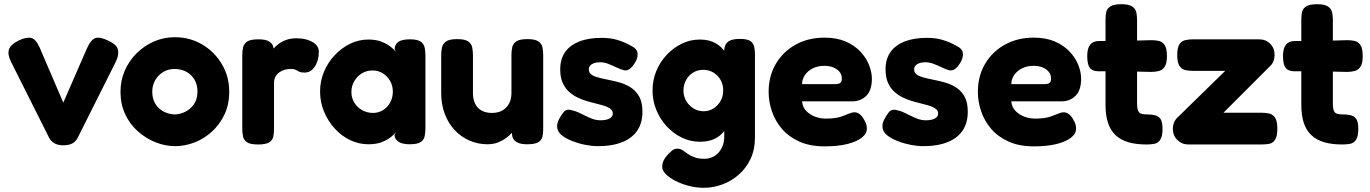

<svg xmlns="http://www.w3.org/2000/svg" viewBox="-20 -678 6516 913"><path d="M281 13Q257 13 240 4Q223 -5 213 -24L33 -383Q15 -419 22.5 -442.5Q30 -466 68 -485Q106 -503 128.5 -497.5Q151 -492 169 -451L281 -190L393 -447Q412 -490 434 -497Q456 -504 496 -484Q537 -465 541.5 -439.5Q546 -414 529 -381L350 -24Q341 -5 324 4Q307 13 281 13Z M813 17Q766 17 719.5 -1.5Q673 -20 635 -54Q597 -88 575 -135.5Q553 -183 553 -241Q553 -295 573 -341.5Q593 -388 629 -424Q665 -460 711.5 -480.5Q758 -501 811 -501Q883 -501 941.5 -466.5Q1000 -432 1035 -373Q1070 -314 1070 -242Q1070 -181 1047.5 -133.5Q1025 -86 987.5 -52Q950 -18 904.5 -0.5Q859 17 813 17ZM811 -134Q835 -134 860 -146Q885 -158 902 -182Q919 -206 919 -243Q919 -275 905 -299Q891 -323 866.5 -336.5Q842 -350 810 -350Q780 -350 756.5 -336Q733 -322 718.5 -297.5Q704 -273 704 -242Q704 -206 720.5 -181.5Q737 -157 762 -145.5Q787 -134 811 -134Z M1207 9Q1170 9 1154.5 -1.5Q1139 -12 1135.5 -30Q1132 -48 1132 -67V-416Q1132 -436 1136 -453Q1140 -470 1155.5 -480.5Q1171 -491 1208 -491Q1243 -491 1258.5 -481.5Q1274 -472 1278 -459.5Q1282 -447 1282 -438L1270 -432Q1272 -436 1280.5 -446.5Q1289 -457 1304 -468.5Q1319 -480 1340.5 -488Q1362 -496 1390 -496Q1401 -496 1414.5 -494.5Q1428 -493 1442.5 -488.5Q1457 -484 1469 -476.5Q1481 -469 1488.5 -458Q1496 -447 1496 -431Q1496 -390 1477 -361.5Q1458 -333 1429 -333Q1412 -333 1405 -336Q1398 -339 1393.5 -342Q1389 -345 1383 -347.5Q1377 -350 1361 -350Q1346 -350 1332.5 -346Q1319 -342 1307.5 -333.5Q1296 -325 1289.5 -312.5Q1283 -300 1283 -285V-65Q1283 -46 1279.5 -28.5Q1276 -11 1260 -1Q1244 9 1207 9Z M1928 8Q1891 8 1873.5 -5Q1856 -18 1856 -37L1866 -54Q1860 -44 1843 -29.5Q1826 -15 1799 -3.5Q1772 8 1732 8Q1686 8 1644.5 -12Q1603 -32 1571 -67.5Q1539 -103 1520.5 -148Q1502 -193 1502 -243Q1502 -292 1520.5 -336.5Q1539 -381 1571.5 -415.5Q1604 -450 1645 -470Q1686 -490 1732 -490Q1769 -490 1795 -479.5Q1821 -469 1838.5 -455Q1856 -441 1865 -428L1857 -442Q1856 -466 1873.5 -478.5Q1891 -491 1929 -491Q1965 -491 1980.5 -480Q1996 -469 1999.5 -451Q2003 -433 2003 -413V-68Q2003 -49 1999.5 -31Q1996 -13 1980.5 -2.5Q1965 8 1928 8ZM1754 -141Q1780 -141 1801.5 -154.5Q1823 -168 1835.5 -191Q1848 -214 1848 -242Q1848 -271 1835 -293.5Q1822 -316 1800 -329.5Q1778 -343 1752 -343Q1723 -343 1700.5 -329Q1678 -315 1664.5 -292Q1651 -269 1651 -240Q1651 -213 1664.5 -190.5Q1678 -168 1701.5 -154.5Q1725 -141 1754 -141Z M2298 8Q2252 8 2211.5 -10Q2171 -28 2141 -60.5Q2111 -93 2094.5 -137.5Q2078 -182 2078 -235V-416Q2078 -436 2082 -453Q2086 -470 2101.5 -481Q2117 -492 2154 -492Q2191 -492 2206.5 -481Q2222 -470 2225.5 -452.5Q2229 -435 2229 -415V-235Q2229 -206 2239.5 -184.5Q2250 -163 2270.5 -152Q2291 -141 2319 -141Q2348 -141 2368.5 -152.5Q2389 -164 2400.5 -185Q2412 -206 2412 -235V-417Q2412 -437 2416 -454Q2420 -471 2435.5 -481.5Q2451 -492 2488 -492Q2525 -492 2540.5 -481Q2556 -470 2559.5 -452.5Q2563 -435 2563 -416V-64Q2563 -45 2559.5 -28.5Q2556 -12 2540 -2Q2524 8 2488 8Q2461 8 2446 2Q2431 -4 2424 -13Q2417 -22 2415.5 -32Q2414 -42 2414 -50L2427 -61Q2424 -57 2414 -46Q2404 -35 2387.5 -22.5Q2371 -10 2349 -1Q2327 8 2298 8Z M2823 17Q2796 17 2764.5 11Q2733 5 2703 -6.5Q2673 -18 2653 -33.5Q2633 -49 2630 -69Q2628 -79 2630.5 -90.5Q2633 -102 2640 -114.5Q2647 -127 2657 -141Q2665 -152 2675 -155Q2685 -158 2698 -154Q2714 -151 2730.5 -143.5Q2747 -136 2763.5 -127.5Q2780 -119 2798 -112.5Q2816 -106 2835 -106Q2863 -106 2878.5 -114.5Q2894 -123 2894 -138Q2894 -149 2887.5 -156Q2881 -163 2869.5 -168.5Q2858 -174 2843 -178Q2828 -182 2810.5 -186.5Q2793 -191 2775 -196Q2750 -203 2727 -214Q2704 -225 2685 -242.5Q2666 -260 2655 -285.5Q2644 -311 2644 -348Q2644 -397 2667 -430Q2690 -463 2734 -480.5Q2778 -498 2841 -498Q2859 -498 2877 -496Q2895 -494 2912.5 -489Q2930 -484 2947 -477Q2964 -470 2981 -460Q3011 -446 3012 -422Q3013 -398 2995 -373Q2984 -356 2972 -348.5Q2960 -341 2947 -344Q2931 -348 2912.5 -357Q2894 -366 2873.5 -374Q2853 -382 2833 -382Q2816 -382 2804 -377.5Q2792 -373 2786 -365.5Q2780 -358 2780 -348Q2780 -335 2787.5 -327.5Q2795 -320 2808 -315Q2821 -310 2838 -306Q2855 -302 2875 -298Q2902 -293 2930.5 -284.5Q2959 -276 2982.5 -260Q3006 -244 3020.5 -217Q3035 -190 3035 -146Q3035 -67 2980 -25Q2925 17 2823 17Z M3326 215Q3291 215 3256 206Q3221 197 3192 182Q3163 167 3146 150Q3129 133 3129 116Q3129 100 3135 86.5Q3141 73 3153 60Q3167 45 3177 37Q3187 29 3201 29Q3215 29 3226 36.5Q3237 44 3249.5 53Q3262 62 3281 69.5Q3300 77 3329 77Q3350 77 3367 69.5Q3384 62 3397 47.5Q3410 33 3417 13.5Q3424 -6 3424 -30V-444Q3427 -470 3444.5 -481.5Q3462 -493 3498 -493Q3534 -493 3548.5 -482.5Q3563 -472 3566.5 -455Q3570 -438 3570 -419V-24Q3570 33 3549 77.5Q3528 122 3493 152.5Q3458 183 3415 199Q3372 215 3326 215ZM3308 -4Q3263 -4 3222.5 -23.5Q3182 -43 3150.5 -77Q3119 -111 3101 -155Q3083 -199 3083 -248Q3083 -297 3101 -340.5Q3119 -384 3150.5 -417.5Q3182 -451 3222.5 -470.5Q3263 -490 3308 -490Q3352 -490 3383 -472.5Q3414 -455 3433.5 -422.5Q3453 -390 3462 -345.5Q3471 -301 3471 -246Q3471 -172 3455 -117.5Q3439 -63 3403 -33.5Q3367 -4 3308 -4ZM3326 -149Q3352 -149 3373 -162.5Q3394 -176 3406.5 -198Q3419 -220 3419 -248Q3419 -276 3406.5 -298Q3394 -320 3372.5 -333Q3351 -346 3324 -346Q3297 -346 3276 -333Q3255 -320 3242.5 -297.5Q3230 -275 3230 -247Q3230 -220 3243 -198Q3256 -176 3277.5 -162.5Q3299 -149 3326 -149Z M3901 18Q3831 18 3780.5 -5Q3730 -28 3698 -65.5Q3666 -103 3650.5 -149Q3635 -195 3635 -241Q3635 -316 3669 -374Q3703 -432 3763 -465.5Q3823 -499 3901 -499Q3959 -499 4001.5 -480.5Q4044 -462 4071.5 -432.5Q4099 -403 4112.5 -369Q4126 -335 4126 -304Q4126 -249 4099.5 -222.5Q4073 -196 4032 -196H3794Q3796 -170 3812.5 -152Q3829 -134 3854 -124Q3879 -114 3907 -114Q3931 -114 3949 -116.5Q3967 -119 3980 -123.5Q3993 -128 4004 -132.5Q4015 -137 4023.5 -140Q4032 -143 4040 -144Q4055 -145 4067.5 -135.5Q4080 -126 4090 -107Q4097 -96 4099.5 -86Q4102 -76 4102 -66Q4102 -42 4077.5 -23Q4053 -4 4008.5 7Q3964 18 3901 18ZM3794 -278H3952Q3968 -278 3975.5 -283.5Q3983 -289 3983 -305Q3983 -323 3972 -336.5Q3961 -350 3942.5 -357.5Q3924 -365 3900 -365Q3869 -365 3845 -353Q3821 -341 3807.5 -321Q3794 -301 3794 -278Z M4370 17Q4343 17 4311.5 11Q4280 5 4250 -6.5Q4220 -18 4200 -33.5Q4180 -49 4177 -69Q4175 -79 4177.5 -90.5Q4180 -102 4187 -114.5Q4194 -127 4204 -141Q4212 -152 4222 -155Q4232 -158 4245 -154Q4261 -151 4277.5 -143.5Q4294 -136 4310.5 -127.5Q4327 -119 4345 -112.5Q4363 -106 4382 -106Q4410 -106 4425.5 -114.5Q4441 -123 4441 -138Q4441 -149 4434.5 -156Q4428 -163 4416.5 -168.5Q4405 -174 4390 -178Q4375 -182 4357.5 -186.5Q4340 -191 4322 -196Q4297 -203 4274 -214Q4251 -225 4232 -242.5Q4213 -260 4202 -285.5Q4191 -311 4191 -348Q4191 -397 4214 -430Q4237 -463 4281 -480.5Q4325 -498 4388 -498Q4406 -498 4424 -496Q4442 -494 4459.5 -489Q4477 -484 4494 -477Q4511 -470 4528 -460Q4558 -446 4559 -422Q4560 -398 4542 -373Q4531 -356 4519 -348.5Q4507 -341 4494 -344Q4478 -348 4459.5 -357Q4441 -366 4420.5 -374Q4400 -382 4380 -382Q4363 -382 4351 -377.5Q4339 -373 4333 -365.5Q4327 -358 4327 -348Q4327 -335 4334.5 -327.5Q4342 -320 4355 -315Q4368 -310 4385 -306Q4402 -302 4422 -298Q4449 -293 4477.5 -284.5Q4506 -276 4529.5 -260Q4553 -244 4567.5 -217Q4582 -190 4582 -146Q4582 -67 4527 -25Q4472 17 4370 17Z M4896 18Q4826 18 4775.5 -5Q4725 -28 4693 -65.5Q4661 -103 4645.5 -149Q4630 -195 4630 -241Q4630 -316 4664 -374Q4698 -432 4758 -465.5Q4818 -499 4896 -499Q4954 -499 4996.5 -480.5Q5039 -462 5066.5 -432.5Q5094 -403 5107.5 -369Q5121 -335 5121 -304Q5121 -249 5094.5 -222.5Q5068 -196 5027 -196H4789Q4791 -170 4807.5 -152Q4824 -134 4849 -124Q4874 -114 4902 -114Q4926 -114 4944 -116.5Q4962 -119 4975 -123.5Q4988 -128 4999 -132.5Q5010 -137 5018.5 -140Q5027 -143 5035 -144Q5050 -145 5062.5 -135.5Q5075 -126 5085 -107Q5092 -96 5094.5 -86Q5097 -76 5097 -66Q5097 -42 5072.5 -23Q5048 -4 5003.5 7Q4959 18 4896 18ZM4789 -278H4947Q4963 -278 4970.5 -283.5Q4978 -289 4978 -305Q4978 -323 4967 -336.5Q4956 -350 4937.5 -357.5Q4919 -365 4895 -365Q4864 -365 4840 -353Q4816 -341 4802.5 -321Q4789 -301 4789 -278Z M5432 9Q5381 9 5344.5 -2Q5308 -13 5284 -36Q5260 -59 5248.5 -94.5Q5237 -130 5237 -179V-585Q5237 -605 5240.5 -621Q5244 -637 5260 -647.5Q5276 -658 5312 -658Q5348 -658 5364 -647Q5380 -636 5383.5 -619Q5387 -602 5387 -582V-185Q5387 -169 5389.5 -158.5Q5392 -148 5397 -143Q5402 -138 5411 -136Q5420 -134 5433 -134Q5455 -134 5472 -130Q5489 -126 5498.5 -112Q5508 -98 5508 -65Q5508 -29 5497 -13Q5486 3 5468.5 6Q5451 9 5432 9ZM5206 -483H5316L5454 -487Q5473 -487 5490 -483.5Q5507 -480 5518 -464Q5529 -448 5529 -411Q5529 -377 5518.5 -361Q5508 -345 5491 -340.5Q5474 -336 5454 -336L5323 -339H5202Q5173 -340 5161.5 -356.5Q5150 -373 5150 -412Q5150 -448 5164 -465.5Q5178 -483 5206 -483Z M5631 9Q5600 9 5578.5 -12.5Q5557 -34 5557 -66Q5557 -81 5562.5 -95Q5568 -109 5580 -120L5806 -341H5654Q5635 -341 5617.5 -344.5Q5600 -348 5589 -364Q5578 -380 5578 -416Q5578 -453 5589 -468.5Q5600 -484 5617.5 -487.5Q5635 -491 5654 -491H5967Q5999 -491 6020 -470Q6041 -449 6041 -417Q6041 -401 6035.5 -387Q6030 -373 6020 -364L5798 -142H5979Q5999 -142 6016 -138Q6033 -134 6043.5 -118Q6054 -102 6054 -65Q6054 -29 6043 -13Q6032 3 6015 6Q5998 9 5978 9Z M6363 9Q6312 9 6275.5 -2Q6239 -13 6215 -36Q6191 -59 6179.5 -94.5Q6168 -130 6168 -179V-585Q6168 -605 6171.5 -621Q6175 -637 6191 -647.5Q6207 -658 6243 -658Q6279 -658 6295 -647Q6311 -636 6314.5 -619Q6318 -602 6318 -582V-185Q6318 -169 6320.5 -158.5Q6323 -148 6328 -143Q6333 -138 6342 -136Q6351 -134 6364 -134Q6386 -134 6403 -130Q6420 -126 6429.5 -112Q6439 -98 6439 -65Q6439 -29 6428 -13Q6417 3 6399.5 6Q6382 9 6363 9ZM6137 -483H6247L6385 -487Q6404 -487 6421 -483.5Q6438 -480 6449 -464Q6460 -448 6460 -411Q6460 -377 6449.5 -361Q6439 -345 6422 -340.5Q6405 -336 6385 -336L6254 -339H6133Q6104 -340 6092.5 -356.5Q6081 -373 6081 -412Q6081 -448 6095 -465.5Q6109 -483 6137 -483Z"/></svg>

Font: Fredoka Light SemiBold
Style: Regular
Weight: 600
Version: Version 2.001